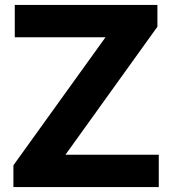

<svg xmlns="http://www.w3.org/2000/svg" viewBox="-20 -760 700 780"><path d="M34.5 0V-88.5L408.5 -608.5H40V-740H619.5V-651.5L246 -131.5H625V0Z"/></svg>

Font: Encode Sans Semi Expanded
Style: Bold
Weight: 700
Width: 6
Designer: Multiple Designers
Foundry: Impallari Type
Version: Version 3.000; ttfautohint (v1.8.3) -l 8 -r 50 -G 200 -x 14 